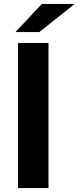

<svg xmlns="http://www.w3.org/2000/svg" viewBox="-20 -962 402 982"><path d="M72 0V-742H228V0ZM59 -798 194 -942H362L181 -798Z"/></svg>

Font: Montserrat Thin
Style: Bold
Weight: 700
Version: Version 9.000